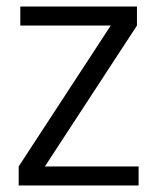

<svg xmlns="http://www.w3.org/2000/svg" viewBox="-20 -566 481 586"><path d="M398 -488 117 -58H403V0H37V-58L318 -488H42V-546H398Z"/></svg>

Font: Parkinsans Light Light
Style: Regular
Weight: 300
Version: Version 1.000